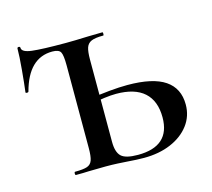

<svg xmlns="http://www.w3.org/2000/svg" viewBox="-79 -588 756 686"><g transform="rotate(-15 299.0 -245.5)"><path d="M155 -448Q67 -448 36 -332Q35 -329 30 -329Q25 -329 25 -332Q29 -363 33.5 -413Q38 -463 38 -490Q38 -495 43.5 -495Q49 -495 49 -490Q49 -474 85.5 -469.5Q122 -465 210 -465Q242 -465 292 -467L346 -468Q348 -468 348 -462Q348 -456 346 -456Q316 -456 302 -450Q288 -444 283 -429.5Q278 -415 278 -385V-81Q278 -43 294 -27.5Q310 -12 356 -12Q475 -12 475 -119Q475 -180 440 -211.5Q405 -243 336 -243Q298 -243 238 -230L235 -249Q324 -263 383 -263Q477 -263 522 -232.5Q567 -202 567 -142Q567 -99 542 -66Q517 -33 473.5 -14.5Q430 4 374 4Q348 4 310 1Q297 0 277 -1Q257 -2 233 -2L170 -1Q153 0 123 0Q120 0 120 -6Q120 -12 123 -12Q154 -12 168 -17Q182 -22 187 -36.5Q192 -51 192 -81V-387Q192 -425 185.5 -436.5Q179 -448 155 -448Z"/></g></svg>

Font: Cormorant Unicase SemiBold
Style: Regular
Weight: 600
Designer: Christian Thalmann (Catharsis Fonts)
Foundry: Catharsis Fonts
Version: Version 4.000